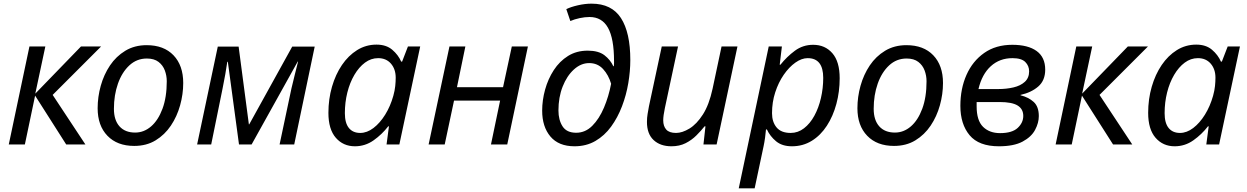

<svg xmlns="http://www.w3.org/2000/svg" viewBox="-20 -790 6819 1050"><path d="M28 0 141 -536H228L173 -278L423 -536H533L268 -271L447 0H342L172 -267L116 0Z M714 8Q621 8 567.5 -47.5Q514 -103 514 -198Q514 -260 531 -321Q548 -382 581.5 -432Q615 -482 665.5 -512.5Q716 -543 782 -543Q876 -543 929 -487.5Q982 -432 982 -336Q982 -275 965 -214Q948 -153 914.5 -103Q881 -53 831 -22.5Q781 8 714 8ZM719 -65Q767 -65 806 -98.5Q845 -132 868.5 -195Q892 -258 892 -346Q892 -376 881.5 -404.5Q871 -433 847 -451.5Q823 -470 783 -470Q728 -470 687.5 -432.5Q647 -395 625 -332.5Q603 -270 603 -195Q603 -133 633.5 -99Q664 -65 719 -65Z M1058 0 1171 -535H1285L1341 -110H1343L1578 -535H1701L1589 0H1509L1574 -307Q1583 -345 1592.5 -383Q1602 -421 1610 -453H1608L1356 0H1287L1226 -452H1223Q1219 -424 1212 -383.5Q1205 -343 1197 -305L1135 0Z M1921 10Q1857 10 1816.5 -36.5Q1776 -83 1776 -173Q1776 -248 1795.5 -315.5Q1815 -383 1850 -434.5Q1885 -486 1933 -516Q1981 -546 2039 -546Q2092 -546 2125 -518Q2158 -490 2174 -453H2179L2211 -536H2278L2164 0H2094L2107 -99H2103Q2069 -55 2023 -22.5Q1977 10 1921 10ZM1950 -63Q1987 -63 2022.5 -90Q2058 -117 2086.5 -163Q2115 -209 2131 -266Q2139 -295 2141.5 -319.5Q2144 -344 2144 -365Q2144 -412 2118 -442Q2092 -472 2048 -472Q2009 -472 1976 -447.5Q1943 -423 1918 -380.5Q1893 -338 1879.5 -284Q1866 -230 1866 -171Q1866 -117 1888 -90Q1910 -63 1950 -63Z M2324 0 2438 -536H2525L2479 -313H2731L2779 -536H2867L2754 0H2665L2715 -240H2463L2412 0Z M3122 10Q3035 10 2990 -43.5Q2945 -97 2945 -185Q2945 -242 2961 -300Q2977 -358 3008.5 -406.5Q3040 -455 3086.5 -484Q3133 -513 3194 -513Q3253 -513 3285.5 -488Q3318 -463 3334 -428H3337Q3338 -436 3338 -443.5Q3338 -451 3338 -456Q3338 -579 3305 -638Q3272 -697 3204 -697Q3179 -697 3150.5 -691Q3122 -685 3099 -675L3077 -740Q3101 -752 3140 -761Q3179 -770 3215 -770Q3325 -770 3376 -691Q3427 -612 3427 -462Q3427 -401 3416 -335.5Q3405 -270 3381.5 -208.5Q3358 -147 3322 -97.5Q3286 -48 3236 -19Q3186 10 3122 10ZM3131 -64Q3181 -64 3219 -102Q3257 -140 3283 -201.5Q3309 -263 3322 -332Q3308 -380 3278 -412.5Q3248 -445 3202 -445Q3157 -445 3118.5 -410Q3080 -375 3057 -316.5Q3034 -258 3034 -186Q3034 -134 3056.5 -99Q3079 -64 3131 -64Z M3652 10Q3591 10 3554.5 -24Q3518 -58 3518 -123Q3518 -146 3521.5 -166.5Q3525 -187 3529 -209L3599 -536H3688L3616 -199Q3607 -156 3607 -132Q3607 -100 3623.5 -81.5Q3640 -63 3677 -63Q3711 -63 3750.5 -87Q3790 -111 3824 -164Q3858 -217 3877 -305L3926 -536H4013L3899 0H3827L3838 -99H3833Q3814 -75 3788.5 -49.5Q3763 -24 3729.5 -7Q3696 10 3652 10Z M4020 240 4184 -536H4256L4244 -436H4248Q4283 -480 4327 -512.5Q4371 -545 4427 -545Q4492 -545 4532 -499Q4572 -453 4572 -362Q4572 -289 4554 -222Q4536 -155 4502 -102.5Q4468 -50 4419.5 -20Q4371 10 4311 10Q4257 10 4224 -17.5Q4191 -45 4174 -82H4169Q4168 -66 4164 -37.5Q4160 -9 4156 9L4107 240ZM4304 -63Q4344 -63 4377 -88.5Q4410 -114 4433.5 -157Q4457 -200 4469.5 -254Q4482 -308 4482 -364Q4482 -472 4397 -472Q4364 -472 4329.5 -447.5Q4295 -423 4266 -381Q4237 -339 4219.5 -285Q4202 -231 4202 -171Q4202 -123 4227 -93Q4252 -63 4304 -63Z M4869 8Q4776 8 4722.5 -47.5Q4669 -103 4669 -198Q4669 -260 4686 -321Q4703 -382 4736.5 -432Q4770 -482 4820.5 -512.5Q4871 -543 4937 -543Q5031 -543 5084 -487.5Q5137 -432 5137 -336Q5137 -275 5120 -214Q5103 -153 5069.5 -103Q5036 -53 4986 -22.5Q4936 8 4869 8ZM4874 -65Q4922 -65 4961 -98.5Q5000 -132 5023.5 -195Q5047 -258 5047 -346Q5047 -376 5036.5 -404.5Q5026 -433 5002 -451.5Q4978 -470 4938 -470Q4883 -470 4842.5 -432.5Q4802 -395 4780 -332.5Q4758 -270 4758 -195Q4758 -133 4788.5 -99Q4819 -65 4874 -65Z M5443 10Q5333 10 5282.5 -50.5Q5232 -111 5232 -211Q5232 -305 5265.5 -380.5Q5299 -456 5362.5 -500.5Q5426 -545 5516 -545Q5602 -545 5649 -511Q5696 -477 5696 -409Q5696 -350 5658 -317Q5620 -284 5561 -271V-269Q5605 -258 5633 -232.5Q5661 -207 5661 -155Q5661 -118 5640.5 -79.5Q5620 -41 5572 -15.5Q5524 10 5443 10ZM5331 -303H5440Q5484 -303 5522.5 -312Q5561 -321 5584.5 -342.5Q5608 -364 5608 -400Q5608 -430 5587 -451Q5566 -472 5517 -472Q5447 -472 5398.5 -428Q5350 -384 5331 -303ZM5449 -62Q5515 -62 5545.5 -90.5Q5576 -119 5576 -156Q5576 -194 5545 -213Q5514 -232 5447 -232H5321V-208Q5321 -131 5356 -96.5Q5391 -62 5449 -62Z M5753 0 5866 -536H5953L5898 -278L6148 -536H6258L5993 -271L6172 0H6067L5897 -267L5841 0Z M6404 10Q6340 10 6299.5 -36.5Q6259 -83 6259 -173Q6259 -248 6278.5 -315.5Q6298 -383 6333 -434.5Q6368 -486 6416 -516Q6464 -546 6522 -546Q6575 -546 6608 -518Q6641 -490 6657 -453H6662L6694 -536H6761L6647 0H6577L6590 -99H6586Q6552 -55 6506 -22.5Q6460 10 6404 10ZM6433 -63Q6470 -63 6505.5 -90Q6541 -117 6569.5 -163Q6598 -209 6614 -266Q6622 -295 6624.5 -319.5Q6627 -344 6627 -365Q6627 -412 6601 -442Q6575 -472 6531 -472Q6492 -472 6459 -447.5Q6426 -423 6401 -380.5Q6376 -338 6362.5 -284Q6349 -230 6349 -171Q6349 -117 6371 -90Q6393 -63 6433 -63Z"/></svg>

Font: Noto Sans IKEA
Style: Italic
Weight: 400
Italic angle: -12°
Designer: Monotype Design Team
Foundry: Monotype Imaging Inc.
Version: Version 2.001